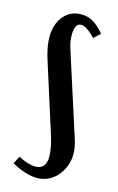

<svg xmlns="http://www.w3.org/2000/svg" viewBox="-113 -757 500 814"><g transform="rotate(15 137.0 -349.5)"><path d="M164 -91Q164 -110 158.5 -137.5Q153 -165 142 -197L52 -480Q33 -538 33 -581Q33 -638 62.5 -673.5Q92 -709 140 -709Q169 -709 192.5 -695Q216 -681 241 -651L213 -625Q174 -666 150 -666Q122 -666 122 -612Q122 -597 125 -581.5Q128 -566 139 -533L247 -197Q260 -159 260 -127Q260 -99 250 -74Q240 -49 223.5 -30Q207 -11 184.5 -0.5Q162 10 136 10Q112 10 82 0.5Q52 -9 25 -25L42 -58Q86 -35 116 -35Q164 -35 164 -91Z"/></g></svg>

Font: Moniqa ExtBd Cond Paragraph
Style: Regular
Weight: 800
Width: 3
Designer: Rajesh Rajput
Foundry: Rajesh Rajput
Version: Version 1.000